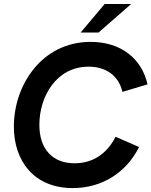

<svg xmlns="http://www.w3.org/2000/svg" viewBox="-20 -921 754 956"><path d="M342 15.5C486.5 15.5 608 -60 672.5 -189L555.5 -240C514.5 -159 445.5 -108 351.5 -108C239 -108 176 -181.5 176 -299C176 -442.5 262 -589 421 -589C507.5 -589 571 -544.5 589.5 -463.5L714.5 -501C685.5 -630 582 -712.5 431 -712.5C189 -712.5 49 -498 49 -290.5C49 -120 149 15.5 342 15.5ZM381.5 -759H470.5L633 -901H501Z"/></svg>

Font: HK Grotesk
Style: Bold Italic
Weight: 700
Italic angle: -16°
Designer: Alfredo Marco Pradil
Foundry: Hanken Design Co.
Version: Version 3.001;FEAKit 1.0